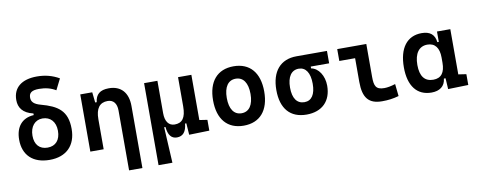

<svg xmlns="http://www.w3.org/2000/svg" viewBox="-76 -1114 4254 1711"><g transform="rotate(-10 2051.0 -258.5)"><path d="M294.9 9.8C445.3 9.8 534.2 -78.6 534.2 -228.5C534.2 -393.6 449.7 -447.8 300.8 -488.3C239.3 -504.9 217.8 -529.3 217.8 -566.9C217.8 -611.3 245.1 -629.9 309.6 -629.9C367.7 -629.9 417.5 -616.7 460 -590.8L509.8 -689.9C449.2 -725.1 383.3 -742.2 309.6 -742.2C171.4 -742.2 92.8 -678.7 92.8 -566.9C92.8 -499 127.9 -444.8 222.7 -422.9V-408.2C116.7 -401.9 56.6 -331.1 56.6 -213.9C56.6 -73.2 145 9.8 294.9 9.8ZM294.9 -101.1C222.2 -101.1 179.7 -148.4 179.7 -228.5C179.7 -311 225.1 -365.2 293.5 -365.2C364.3 -365.2 411.1 -315.4 411.1 -233.4C411.1 -149.9 368.2 -101.1 294.9 -101.1Z M974.1 224.6H1094.7V-336.9C1094.7 -458 1032.2 -527.3 922.9 -527.3C841.8 -527.3 803.7 -493.2 795.4 -423.8H781.7L771.5 -517.6H663.1V0H783.7V-271.5C783.7 -369.6 820.3 -417.5 892.6 -417.5C944.3 -417.5 974.1 -381.3 974.1 -317.4Z M1445.8 9.8C1500.5 9.8 1530.8 -26.4 1537.6 -99.6H1549.3L1556.6 4.9L1739.7 0V-97.7L1668.5 -108.4V-517.6H1547.9V-253.9C1547.9 -148.4 1513.2 -107.4 1445.8 -107.4C1392.6 -107.4 1361.3 -149.4 1361.3 -224.6V-517.6H1240.7V224.6H1366.2L1348.6 -99.6H1360.4C1367.7 -26.4 1395.5 9.8 1445.8 9.8Z M2050.8 9.8C2197.8 9.8 2282.2 -87.9 2282.2 -258.8C2282.2 -429.7 2197.8 -527.3 2050.8 -527.3C1903.8 -527.3 1819.3 -429.7 1819.3 -258.8C1819.3 -87.9 1903.8 9.8 2050.8 9.8ZM2050.8 -102.5C1982.4 -102.5 1943.4 -159.2 1943.4 -258.8C1943.4 -358.9 1982.4 -415 2050.8 -415C2119.1 -415 2158.2 -358.9 2158.2 -258.8C2158.2 -159.2 2119.1 -102.5 2050.8 -102.5Z M2619.6 9.8C2759.8 9.8 2843.8 -73.2 2843.8 -212.4C2843.8 -302.7 2794.4 -377.4 2729 -388.7V-405.3H2895.5V-517.6H2619.6C2474.1 -517.6 2390.6 -420.9 2390.6 -252C2390.6 -83 2472.2 9.8 2619.6 9.8ZM2619.6 -102.5C2551.8 -102.5 2514.6 -155.3 2514.6 -252C2514.6 -350.1 2552.7 -405.3 2619.6 -405.3C2683.1 -405.3 2719.7 -350.1 2719.7 -252C2719.7 -155.3 2684.1 -102.5 2619.6 -102.5Z M3302.7 9.8C3357.4 9.8 3402.3 3.9 3454.1 -10.7L3442.4 -121.1C3400.9 -108.4 3370.1 -102.5 3341.8 -102.5C3265.6 -102.5 3251.5 -137.7 3251.5 -219.7V-517.6H2988.3V-410.2H3131.3V-195.3C3131.3 -51.8 3181.2 9.8 3302.7 9.8Z M3750 9.8C3823.2 9.8 3872.1 -24.9 3878.9 -93.8H3894L3899.9 4.9L4083 0V-97.7L4011.7 -108.4V-517.6H3891.1V-423.8H3877.9C3870.1 -493.2 3829.1 -527.3 3753.4 -527.3C3620.6 -527.3 3544.9 -427.7 3544.9 -253.9C3544.9 -84 3619.6 9.8 3750 9.8ZM3891.1 -235.4C3891.1 -147.5 3857.9 -100.1 3784.7 -100.1C3707 -100.1 3667 -151.9 3667 -253.9C3667 -358.4 3710 -417.5 3785.6 -417.5C3854.5 -417.5 3891.1 -370.1 3891.1 -282.2Z"/></g></svg>

Font: Cascadia Code NF SemiBold
Style: Regular
Weight: 600
Monospace: yes
Designer: Aaron Bell
Foundry: Saja Typeworks
Version: Version 2404.023